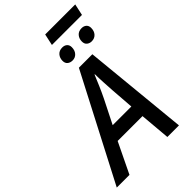

<svg xmlns="http://www.w3.org/2000/svg" viewBox="-349 -1123 1229 1229"><g transform="rotate(-45 265.5 -508.5)"><path d="M297 -939 314 -1017H586L569 -939ZM321 -775Q300 -775 286.5 -786Q273 -797 273 -819Q273 -845 288.5 -863Q304 -881 332 -881Q352 -881 364.5 -870Q377 -859 377 -839Q377 -810 361 -792.5Q345 -775 321 -775ZM494 -775Q475 -775 461.5 -786Q448 -797 448 -819Q448 -845 463.5 -863Q479 -881 507 -881Q527 -881 539.5 -870Q552 -859 552 -839Q552 -810 536 -792.5Q520 -775 494 -775ZM-55 0 316 -714H438L508 0H403L385 -207H160L60 0ZM209 -301H378L366 -461Q364 -496 361.5 -537Q359 -578 359 -612H356Q342 -578 325.5 -539.5Q309 -501 289 -460Z"/></g></svg>

Font: Noto Sans Display Medium
Style: Italic
Weight: 500
Italic angle: -12°
Designer: Monotype Design Team
Foundry: Monotype Imaging Inc.
Version: Version 2.003